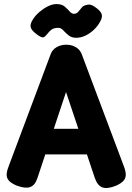

<svg xmlns="http://www.w3.org/2000/svg" viewBox="-20 -910 652 945"><path d="M588 -96Q598 -71 599 -53Q600 -35 589 -21.5Q578 -8 551 4Q509 21 484.5 12.5Q460 4 447 -33L305 -457L164 -33Q152 3 127.5 11Q103 19 61 3Q33 -9 22 -23Q11 -37 13 -55.5Q15 -74 25 -98L230 -645Q238 -666 259 -678Q280 -690 306 -690Q324 -690 339 -684.5Q354 -679 365 -669Q376 -659 382 -644ZM146 -150 208 -276H403L465 -150ZM258 -890Q284 -890 298 -878Q312 -866 322.5 -854Q333 -842 344 -842Q357 -842 365.5 -852.5Q374 -863 383 -873.5Q392 -884 408 -886Q416 -889 426 -886.5Q436 -884 447 -876Q474 -858 480 -841.5Q486 -825 472 -802Q462 -783 443 -764.5Q424 -746 401 -735Q378 -724 355 -724Q332 -724 317 -736.5Q302 -749 291 -761Q280 -773 267 -773Q244 -773 232 -763Q220 -753 212 -742Q203 -730 194 -726.5Q185 -723 161 -741Q135 -760 131 -776Q127 -792 143 -816Q155 -835 174.5 -851.5Q194 -868 216 -879Q238 -890 258 -890Z"/></svg>

Font: Fredoka SemiCondensed SemiBold
Style: Regular
Weight: 600
Width: 4
Designer: Ben Nathan
Foundry: Milena B. Brandão, Ben Nathan
Version: Version 2.001